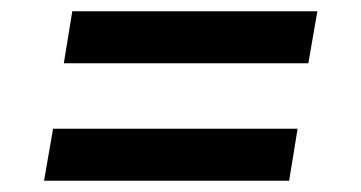

<svg xmlns="http://www.w3.org/2000/svg" viewBox="-20 -510 640 340"><path d="M526 -398H93L108 -490H542ZM58 -190 74 -282H507L492 -190Z"/></svg>

Font: Iosevka Curly SmBdEx
Style: Italic
Weight: 600
Width: 7
Italic angle: -9°
Monospace: yes
Designer: Belleve Invis
Foundry: Belleve Invis
Version: Version 11.1.0; ttfautohint (v1.8.3)